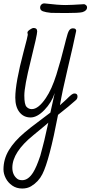

<svg xmlns="http://www.w3.org/2000/svg" viewBox="-51 -668 521 1105"><path d="M-31 307Q-31 248 0 196.5Q31 145 89 96Q111 76 190 17L239 -20L244 -43L251 -74Q256 -98 258 -106L264 -133Q246 -78 204.5 -35Q163 8 125 8Q85 8 61 -22.5Q37 -53 37 -106Q37 -190 85 -371Q109 -461 109 -468L107 -480Q106 -487 120 -497Q134 -507 143 -507Q163 -507 163 -487Q163 -467 126 -319Q89 -171 89 -118Q89 -66 102 -53Q114 -40 132 -40Q170 -40 213 -104Q247 -154 273.5 -238.5Q300 -323 323 -417L328 -437Q339 -482 347 -493Q355 -505 369 -505Q380 -505 384.5 -499.5Q389 -494 387 -488Q372 -414 338 -271Q307 -141 294 -62Q291 -60 329 -94Q349 -114 359 -122Q369 -130 378 -130Q395 -130 395 -113Q395 -101 387 -93Q347 -57 283 -7Q233 255 193 334Q171 378 128 404Q106 417 77 417Q44 417 19.5 400Q-5 383 -18 357.5Q-31 332 -31 307ZM140 324Q159 294 181 228L194 179L204 140L227 38L210 53Q175 83 141 110Q20 208 20 297Q20 338 47 360Q57 369 77 369Q112 369 140 324ZM180 -624Q180 -636 188.5 -643Q197 -650 209 -648Q284 -639 326 -639Q356 -639 434 -644Q450 -638 450 -626Q450 -606 423 -598Q403 -593 327 -593L243 -594Q212 -597 196 -603Q180 -609 180 -624Z"/></svg>

Font: Bad Script
Style: Regular
Weight: 400
Italic angle: -10°
Designer: Roman Shchyukin (Gaslight Type Foundry), Cyreal (Charset Expansion)
Foundry: Gaslight
Version: Version 2.000